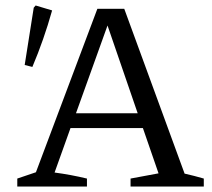

<svg xmlns="http://www.w3.org/2000/svg" viewBox="-20 -680 772 700"><path d="M653 -47Q671 -43 688.5 -38.5Q706 -34 723 -29V0H456V-29L558 -48L501 -213H237L179 -51Q209 -47 238.5 -41.5Q268 -36 297 -29V0H43V-29L111 -52L335 -648H433ZM257 -267H482L372 -587ZM98 -436 70 -443 103 -652 110 -660 170 -642Q140 -535 98 -436Z"/></svg>

Font: Piazzolla SC
Style: Regular
Weight: 400
Designer: Juan Pablo del Peral
Foundry: Huerta Tipografica
Version: Version 1.330